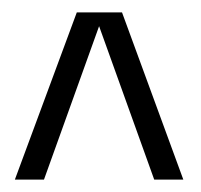

<svg xmlns="http://www.w3.org/2000/svg" viewBox="-20 -664 325 310"><path d="M132 -644H177L276 -374H229ZM104 -644H148L51 -374H4Z"/></svg>

Font: Khand Variable Light
Style: Regular
Weight: 300
Designer: Satya Rajpurohit
Foundry: Indian Type Foundry
Version: Version 3.000